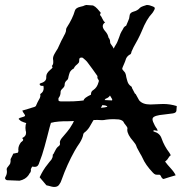

<svg xmlns="http://www.w3.org/2000/svg" viewBox="-30 -720 724 765"><path d="M457 -447.3Q457.5 -444.8 458 -442.9Q459.5 -440.4 463.4 -436.5L466.3 -433.1L468.8 -429.7L471.7 -421.4L473.1 -413.1L475.6 -403.3L478.5 -393.6Q482.4 -382.8 492.2 -376Q494.6 -375 495.6 -372.1V-369.6L497.1 -367.2L507.8 -346.7L509.3 -346.2L510.3 -345.7L524.4 -320.3Q538.1 -303.7 568.8 -303.7Q574.7 -303.7 581.5 -304.2L606 -305.2Q613.3 -305.7 620.6 -305.7Q647.9 -305.7 674.3 -297.4L672.9 -278.8Q671.9 -270 658.2 -268.1Q639.2 -265.1 623.5 -263.7Q584 -260.3 578.6 -249.5Q577.6 -247.6 577.6 -245.1Q577.6 -236.8 586.9 -219.7L591.3 -212.4L596.2 -205.6L596.7 -202.6L597.7 -201.2V-198.7Q589.8 -200.2 584 -201.2Q580.6 -199.7 580.6 -197.8Q581.5 -196.3 584.5 -195.3Q606.9 -189 613.8 -168.5Q624.5 -137.7 645 -111.3L647.5 -106.9L650.4 -101.6Q645 -98.1 640.6 -90.3L636.7 -84.5Q634.3 -81.5 631.3 -79.1L629.9 -77.6L627.4 -76.7Q631.3 -70.8 638.2 -63L649.9 -49.8Q665 -33.2 669.9 -21.5L645 -14.2L621.6 -6.8Q616.2 -8.3 612.8 -14.2L610.8 -19.5Q608.4 -22.5 606 -23.9H594.7Q591.8 -23.9 589.8 -24.4Q584 -26.4 578.6 -32.7Q549.8 -63 537.6 -91.3Q534.7 -98.1 528.3 -108.4L519 -125.5L515.6 -131.8L513.2 -138.2Q510.7 -146 501 -157.2Q477.1 -184.1 477.1 -202.6Q477.1 -205.1 477.5 -207.5Q478 -208.5 478 -209Q478 -210.4 477.1 -211.9L474.6 -216.3L468.8 -224.1Q464.8 -228.5 463.4 -231.9Q460 -241.2 443.4 -244.1Q434.6 -245.1 424.8 -245.1H418L405.8 -244.6L392.6 -243.2L384.3 -241.7Q378.9 -241.2 375.5 -241.2Q367.2 -242.2 357.9 -242.2Q351.1 -242.2 344.2 -241.7H342.8L340.3 -237.8L326.2 -213.4Q317.4 -199.7 305.7 -191.4Q302.7 -189 301.8 -185.1Q299.8 -170.9 288.1 -151.4L277.3 -135.3L267.6 -119.1Q237.3 -64.9 215.8 -4.4Q212.4 7.3 205.1 16.6Q199.2 24.9 186 24.9Q181.6 24.9 175.3 23.4L162.6 20L157.7 19L154.8 18.1Q140.1 0.5 127.9 -13.7Q135.7 -29.8 141.6 -39.6Q150.4 -54.2 160.2 -65.9L167 -74.7L174.8 -84Q180.2 -92.3 180.2 -100.1V-103.5Q184.1 -106.9 186 -112.3L190.9 -121.6Q196.3 -132.8 204.6 -138.2Q207 -140.1 208.5 -143.1Q209 -145 209 -146.5V-147.9Q208.5 -149.9 208.5 -152.8Q208.5 -159.7 215.8 -169.4L237.3 -194.8Q248 -207 259.8 -228L264.6 -237.8L238.3 -236.8H222.2L205.1 -235.8Q186.5 -234.4 172.9 -230.5L167.5 -211.9L157.7 -173.8L147.5 -135.7L137.7 -103L126 -70.8L124.5 -66.4L121.6 -61.5Q117.7 -55.2 107.9 -55.2Q103.5 -55.2 98.1 -56.2L94.7 -49.8Q92.8 -46.4 92.8 -43.9Q93.3 -42.5 93.3 -41Q93.3 -37.1 90.8 -32.7L86.9 -27.8L84 -22.5Q72.3 -5.4 47.9 0Q37.6 -0.5 22.5 -1L-2.4 -2Q-9.8 -4.9 -9.8 -10.3Q-9.8 -12.7 -7.8 -16.1Q-2.4 -25.4 -2.4 -35.6Q-2.4 -39.1 -2.9 -42Q-3.4 -43.5 -3.4 -44.9Q-3.4 -48.8 -1.5 -51.8L1.5 -55.7L4.9 -60.1Q9.3 -65.4 10.7 -68.8Q11.7 -71.8 12.2 -77.1V-85.4L11.7 -85L20 -101.6L22.9 -107.9Q25.4 -108.4 30.8 -109.4L35.2 -110.4L41.5 -111.8L43 -116.7Q43.5 -118.7 43.5 -119.6Q43.5 -121.1 43 -122.1V-125.5Q43 -139.2 53.7 -153.3L57.6 -156.2L61.5 -160.2Q62.5 -161.6 62.5 -163.1Q62.5 -166 59.1 -168.5V-170.4Q73.7 -177.2 73.7 -189.5V-194.3L72.3 -199.7Q71.3 -207 71.3 -210.4Q71.3 -222.7 74.7 -229.5L64.5 -232.9Q58.6 -234.9 55.2 -236.8Q52.2 -238.3 49.3 -241.2L43.9 -246.1L48.3 -250Q68.4 -255.4 69.8 -258.3V-259.3Q69.8 -262.7 62 -272.9L60.5 -275.9L60.1 -277.3L58.6 -279.3L80.1 -285.6L100.6 -292Q113.8 -294.9 114.3 -300.8Q116.2 -305.7 119.1 -311.5L124.5 -321.8Q130.9 -331.5 130.9 -339.4Q130.9 -340.8 130.4 -342.8V-344.7L132.3 -346.7Q144 -354.5 144 -368.7Q144 -373 143.1 -377.9H137.7Q133.8 -377.9 132.3 -378.4Q130.4 -379.4 127.4 -384.8L128.9 -386.7Q129.9 -387.7 130.4 -387.7Q154.3 -394.5 154.3 -410.2V-415.5Q154.3 -428.2 170.4 -441.9L174.3 -445.3L177.2 -448.2Q179.2 -450.2 179.2 -451.7Q179.2 -453.6 177.2 -455.6L176.8 -456.5V-457.5Q182.1 -462.9 182.1 -470.7V-478L181.2 -484.9V-486.3Q181.2 -495.1 187.5 -505.9L193.4 -516.1L199.7 -525.9L209 -545.9L214.4 -557.6L220.7 -569.3L225.1 -578.1L229.5 -586.4Q233.4 -594.7 233.4 -601.6V-604L234.4 -606.9L235.8 -609.9Q259.8 -647 268.1 -676.8Q271 -688.5 289.6 -692.9Q294.4 -693.8 301.3 -695.8L306.6 -698.2L313.5 -700.2L319.3 -699.7L326.7 -699.2L340.8 -698.2Q350.1 -693.8 357.9 -685.1L364.3 -677.7Q367.2 -673.8 370.1 -670.9Q371.1 -670.4 371.1 -668.5L369.6 -664.1L368.7 -662.6V-660.2Q371.6 -657.2 374 -653.3L377.9 -645.5Q382.3 -635.3 388.7 -630.9L389.6 -631.3Q379.4 -625 379.4 -615.7Q379.4 -607.9 387.2 -598.1L391.6 -592.8L395.5 -587.4Q399.4 -581.5 400.9 -575.7L402.3 -570.3L405.8 -565.4Q408.7 -559.6 408.7 -555.2V-552.2Q408.7 -547.9 412.6 -543Q418.5 -535.6 423.3 -526.4L425.8 -532.2L430.7 -540.5Q437.5 -550.3 444.3 -570.3L449.7 -585.4Q453.6 -594.2 458 -600.6L460.4 -605L462.9 -609.9Q466.8 -615.2 472.7 -617.7L480.5 -636.2Q485.8 -647 485.8 -654.3Q486.3 -669.9 502.4 -673.8Q518.1 -677.7 527.3 -688.5Q530.3 -691.9 539.6 -695.3L554.7 -700.2L561 -699.7L566.4 -698.7Q583 -693.8 585.9 -689.9Q586.9 -689 586.9 -687.5Q586.9 -683.1 581.5 -674.8L579.1 -670.9L576.2 -667Q554.2 -644.5 534.7 -595.7Q529.3 -582.5 519.5 -563.5L502 -531.7L498 -522.9L494.1 -514.6L492.7 -508.8Q491.7 -505.4 489.7 -503.9Q477.5 -498 472.2 -486.3L468.8 -476.1L464.8 -466.3L459.5 -454.1ZM377.9 -301.3Q375.5 -295.9 372.1 -290.5Q387.2 -291.5 397.9 -294.4Q396.5 -297.9 391.1 -299.3L386.2 -300.3L380.9 -300.8ZM303.2 -319.8Q304.2 -325.7 311 -330.6Q314.9 -333.5 320.8 -336.9L332.5 -342.8V-344.7Q332.5 -356 341.8 -361.3Q356.9 -371.1 362.3 -391.6L363.8 -396.5V-398.4Q363.8 -399.9 363.3 -400.4Q357.9 -406.7 357.9 -413.1Q357.9 -415 358.4 -417L357.9 -417.5L338.9 -444.3L319.3 -470.7Q316.4 -475.1 310.5 -480.5L299.8 -489.7Q298.8 -490.2 295.9 -490.7Q293.5 -490.7 292 -490.2Q289.6 -490.2 288.1 -488.8Q286.6 -487.8 286.6 -486.3L285.6 -482.4V-478Q285.6 -472.7 283.7 -470.2L278.3 -464.4L272 -459Q265.6 -452.6 264.2 -447.3Q252.9 -441.4 248 -431.6L245.1 -422.9L242.7 -413.6L242.2 -410.2L241.2 -406.7Q239.7 -402.8 237.3 -400.9Q227.5 -393.6 227.5 -381.8V-381.3Q227.5 -375 219.7 -367.7Q211.4 -360.4 211.4 -354V-352.5Q211.4 -339.8 204.1 -330.6Q202.6 -328.6 202.6 -324.7L203.6 -321.3V-317.9L209 -316.4L213.4 -315.9H238.8L264.2 -316.4Q285.6 -317.4 303.2 -319.8ZM408.2 -339.4Q403.3 -331.1 392.1 -327.1Q390.1 -326.7 388.7 -324.2Q387.2 -322.8 386.7 -321.3L397 -320.8L416.5 -319.8L417 -322.8V-324.7Z"/></svg>

Font: Kurland
Style: Regular
Weight: 400
Designer: GGBot
Version: 0.22